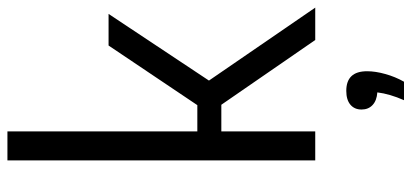

<svg xmlns="http://www.w3.org/2000/svg" viewBox="-308 -540 1081 504"><g transform="rotate(-90 232.0 -287.5)"><path d="M379.5 0 209.5 -246.5H139.5V0H63.5V-808H139.5V-309.5H208.5L365 -542.5H448L273 -279L464.5 0ZM297.5 136Q297.5 158 290.2 184Q283 210 270 233H221.5Q238 195.5 242 163Q220.5 161.5 208.8 150.5Q197 139.5 197 121.5Q197 103 209.8 92.2Q222.5 81.5 246 81.5Q297.5 81.5 297.5 136Z"/></g></svg>

Font: Encode Sans Condensed
Style: Regular
Weight: 400
Width: 3
Designer: Multiple Designers
Foundry: Impallari Type
Version: Version 2.000